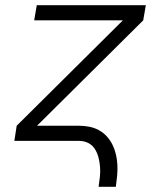

<svg xmlns="http://www.w3.org/2000/svg" viewBox="-20 -540 640 736"><path d="M358 176Q361 156 363 137Q365 118 363.5 99.5Q362 81 357.5 63.5Q353 46 343.5 31Q334 16 318 8Q302 0 283 0H35L44 -58L451 -462H111L121 -520H539L529 -462L122 -58H282Q303 -58 323 -54Q343 -50 360 -40.5Q377 -31 390 -16.5Q403 -2 411.5 15.5Q420 33 424.5 52.5Q429 72 430 92.5Q431 113 429 134Q427 155 424 176Z"/></svg>

Font: Iosevka Aile Light Oblique
Style: Regular
Weight: 300
Italic angle: -9°
Designer: Belleve Invis
Foundry: Belleve Invis
Version: Version 31.1.0; ttfautohint (v1.8.4)